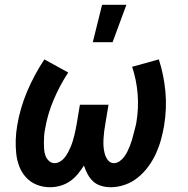

<svg xmlns="http://www.w3.org/2000/svg" viewBox="-20 -777 790 805"><path d="M444 8Q423 8 403.5 2Q384 -4 370.5 -16.5Q357 -29 347.5 -46.5Q338 -64 332 -83Q320 -64 305.5 -46.5Q291 -29 272.5 -16.5Q254 -4 232.5 2Q211 8 190 8Q160 8 134 -2.5Q108 -13 89.5 -33Q71 -53 61 -79Q51 -105 48 -133.5Q45 -162 46 -191.5Q47 -221 52 -250Q64 -323 93.5 -393Q123 -463 166 -528L266 -473Q230 -418 204.5 -357.5Q179 -297 169 -236Q166 -222 165 -207.5Q164 -193 164 -179Q164 -165 165 -151Q166 -137 170.5 -124.5Q175 -112 185 -102.5Q195 -93 209 -93Q221 -93 232.5 -100Q244 -107 252 -117.5Q260 -128 266 -139.5Q272 -151 277 -163Q282 -175 285.5 -187Q289 -199 292 -211Q295 -223 297.5 -235.5Q300 -248 302 -260L315 -338H435L422 -260Q419 -244 417 -228Q415 -212 414 -195.5Q413 -179 414 -163.5Q415 -148 419 -133Q423 -118 432.5 -105.5Q442 -93 458 -93Q470 -93 481.5 -101Q493 -109 501 -120Q509 -131 514.5 -142.5Q520 -154 525 -166.5Q530 -179 533.5 -191Q537 -203 540 -215.5Q543 -228 546.5 -240.5Q550 -253 552 -265Q562 -325 557 -384Q552 -443 534 -497L646 -528Q667 -463 673.5 -393Q680 -323 668 -250Q663 -221 655 -191.5Q647 -162 634 -133.5Q621 -105 602 -79Q583 -53 558.5 -33Q534 -13 504 -2.5Q474 8 444 8ZM369 -600 408 -757H510L452 -600Z"/></svg>

Font: Iosevka Aile
Style: Bold Italic
Weight: 700
Italic angle: -9°
Designer: Belleve Invis
Foundry: Belleve Invis
Version: Version 28.0.1; ttfautohint (v1.8.4)